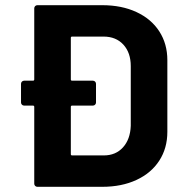

<svg xmlns="http://www.w3.org/2000/svg" viewBox="-20 -720 709 740"><path d="M625 -488V-212Q625 -149 594 -101Q563 -53 506 -26.5Q449 0 374 0H124Q119 0 115.5 -3.5Q112 -7 112 -12V-308Q112 -313 107 -313H73Q68 -313 64.5 -316.5Q61 -320 61 -325V-397Q61 -402 64.5 -405.5Q68 -409 73 -409H107Q112 -409 112 -414V-688Q112 -693 115.5 -696.5Q119 -700 124 -700H374Q449 -700 506 -673.5Q563 -647 594 -599Q625 -551 625 -488ZM484 -465Q484 -517 455.5 -548Q427 -579 379 -579H258Q253 -579 253 -574V-414Q253 -409 258 -409H338Q343 -409 346.5 -405.5Q350 -402 350 -397V-325Q350 -320 346.5 -316.5Q343 -313 338 -313H258Q253 -313 253 -308V-126Q253 -121 258 -121H380Q426 -121 454 -152Q482 -183 484 -235Z"/></svg>

Font: UMi
Style: Bold
Weight: 700
Designer: Peter Middis
Foundry: We Are UMi
Version: Version 1.0